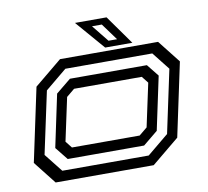

<svg xmlns="http://www.w3.org/2000/svg" viewBox="-77 -773 930 859"><g transform="rotate(-10 388.0 -344.0)"><path d="M108 0 27 -103 98 -437 223 -540H668.5L749.5 -437L678.5 -103L553.5 0ZM146.5 -46.5H539L636.5 -127L697.5 -413L634 -493.5H239L141 -412.5L80.5 -130ZM179.5 -94 133 -152 183.5 -390.5 251.5 -446H601L645 -391L593.5 -149L526.5 -94ZM207 -141.5H514.5L551.5 -172L593.5 -368L569.5 -398.5H262L225 -368L183 -172ZM554.5 -556H431L317 -688H460.5ZM490 -583.5 434 -660H389.5L451 -583.5Z"/></g></svg>

Font: Tourney Expanded Medium
Style: Italic
Weight: 500
Width: 7
Italic angle: -12°
Designer: Tyler Finck
Foundry: Etcetera Type Co
Version: Version 1.010; ttfautohint (v1.8.3)